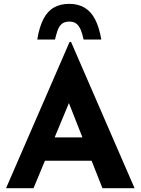

<svg xmlns="http://www.w3.org/2000/svg" viewBox="-20 -984 735 1004"><path d="M11.7 0 343.8 -764.6H351.6L683.6 0H515.6L303.7 -538.1L409.2 -610.4L155.3 0ZM239.3 -265.6H460L510.7 -143.6H194.3ZM341.8 -963.9Q388.7 -963.9 422.4 -943.8Q456.1 -923.8 477.5 -882.3Q499 -840.8 509.8 -777.3H417Q411.1 -806.6 402.3 -827.6Q393.6 -848.6 379.9 -859.9Q366.2 -871.1 341.8 -871.1Q318.4 -871.1 304.2 -859.9Q290 -848.6 282.2 -827.6Q274.4 -806.6 267.6 -777.3H174.8Q185.5 -842.8 207 -884.3Q228.5 -925.8 262.2 -944.8Q295.9 -963.9 341.8 -963.9Z"/></svg>

Font: Josefin Sans CFJ
Style: Bold
Weight: 700
Designer: Santiago Orozco
Foundry: Typemade
Version: Version 2.001